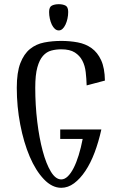

<svg xmlns="http://www.w3.org/2000/svg" viewBox="-20 -880 560 915"><path d="M60 0ZM463 -263Q450 -204 431 -153.5Q412 -103 387 -65.5Q362 -28 333 -6.5Q304 15 272 15Q228 15 189 -26Q150 -67 121.5 -134Q93 -201 76.5 -286.5Q60 -372 60 -462Q60 -535 77 -579Q94 -623 123 -646.5Q152 -670 190.5 -677.5Q229 -685 272 -685Q313 -685 350.5 -678Q388 -671 416.5 -650.5Q445 -630 462 -593Q479 -556 480 -496L393 -473Q392 -505 388.5 -536Q385 -567 372.5 -591Q360 -615 336.5 -630Q313 -645 272 -645Q247 -645 224.5 -639Q202 -633 185 -614Q168 -595 158 -559Q148 -523 148 -462Q148 -379 157.5 -300.5Q167 -222 183.5 -160.5Q200 -99 222.5 -62Q245 -25 272 -25Q288 -25 303 -39.5Q318 -54 331 -79.5Q344 -105 355 -140.5Q366 -176 374 -218H267V-263ZM260 -735Q250 -735 241.5 -742.5Q233 -750 227 -762.5Q221 -775 217.5 -791Q214 -807 214 -823Q214 -847 227.5 -853.5Q241 -860 260 -860Q279 -860 292 -853.5Q305 -847 305 -823Q305 -807 301.5 -791Q298 -775 292 -762.5Q286 -750 278 -742.5Q270 -735 260 -735Z"/></svg>

Font: Combo
Style: Regular
Weight: 400
Designer: Eduardo Rodriguez Tunni
Foundry: Eduardo Rodriguez Tunni
Version: Version 1.001